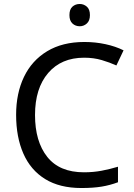

<svg xmlns="http://www.w3.org/2000/svg" viewBox="-20 -935 672 965"><path d="M403 -645Q288 -645 222 -568Q156 -491 156 -357Q156 -224 217.5 -146.5Q279 -69 402 -69Q449 -69 491 -77Q533 -85 573 -97V-19Q533 -4 490.5 3Q448 10 389 10Q280 10 207 -35Q134 -80 97.5 -163Q61 -246 61 -358Q61 -466 100.5 -548.5Q140 -631 217 -677.5Q294 -724 404 -724Q459 -724 510 -713Q561 -702 601 -682L565 -606Q532 -621 491.5 -633Q451 -645 403 -645ZM381 -915Q401 -915 416.5 -901.5Q432 -888 432 -859Q432 -831 416.5 -817Q401 -803 381 -803Q359 -803 344 -817Q329 -831 329 -859Q329 -888 344 -901.5Q359 -915 381 -915Z"/></svg>

Font: Noto Sans Hanifi Rohingya
Style: Regular
Weight: 400
Designer: Monotype Design Team and DaltonMaag
Foundry: Google LLC
Version: Version 2.101